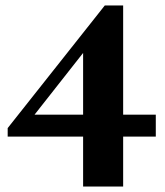

<svg xmlns="http://www.w3.org/2000/svg" viewBox="-20 -550 601 700"><path d="M283 130V-52H8V-83L362 -530H429V-132H548V-52H429V130ZM106 -132H283V-357Z"/></svg>

Font: Spectral SC
Style: Bold
Weight: 700
Designer: Jean-Baptiste Levee
Foundry: Production Type
Version: Version 2.001